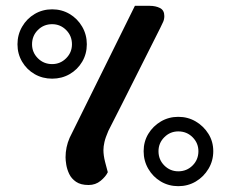

<svg xmlns="http://www.w3.org/2000/svg" viewBox="-20 -612 792 659"><path d="M284 23Q257 23 241 12Q225 1 217.5 -15Q210 -31 207.5 -46.5Q205 -62 205 -72Q205 -107 219 -139L443 -592H494Q514 -592 529 -584.5Q544 -577 544 -557Q544 -546 540 -537Q536 -528 530 -516Q440 -337 398.5 -254.5Q357 -172 352 -163Q342 -140 338.5 -124.5Q335 -109 335 -97Q335 -79 340.5 -57Q346 -35 350 -21Q343 -6 325.5 8.5Q308 23 284 23ZM159 -342Q126 -342 99 -357.5Q72 -373 56 -400Q40 -427 40 -460Q40 -493 56 -520.5Q72 -548 99 -564Q126 -580 159 -580Q192 -580 219 -564Q246 -548 262 -520.5Q278 -493 278 -460Q278 -427 262 -400Q246 -373 219 -357.5Q192 -342 159 -342ZM159 -392Q187 -392 207 -412Q227 -432 227 -460Q227 -489 207 -509Q187 -529 159 -529Q130 -529 110 -509Q90 -489 90 -460Q90 -432 110 -412Q130 -392 159 -392ZM592 27Q559 27 532 11Q505 -5 489 -32.5Q473 -60 473 -93Q473 -126 489 -152.5Q505 -179 532 -195Q559 -211 592 -211Q625 -211 652 -195Q679 -179 695.5 -152.5Q712 -126 712 -93Q712 -60 695.5 -32.5Q679 -5 652 11Q625 27 592 27ZM592 -24Q621 -24 641 -44Q661 -64 661 -93Q661 -121 641 -141Q621 -161 592 -161Q564 -161 544 -141Q524 -121 524 -93Q524 -64 544 -44Q564 -24 592 -24Z"/></svg>

Font: El Messiri Medium
Style: Regular
Weight: 500
Designer: Mohamed Gaber
Foundry: Kief Type Foundry
Version: Version 2.020; ttfautohint (v1.8.3)